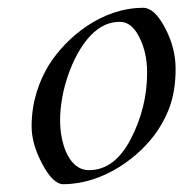

<svg xmlns="http://www.w3.org/2000/svg" viewBox="-20 -459 484 492"><path d="M134 -150.5C134 -228.5 166 -314.2 205 -360C224.1 -382.5 249.6 -403 287.5 -403C303.8 -403 318 -394 330 -376C348 -347.3 357 -313 357 -273C357 -213.7 343.2 -157.2 315.5 -103.5C287.8 -49.8 252 -23 208 -23C154.9 -23 134 -94.4 134 -150.5ZM347 -439C240.8 -439 150.2 -364.1 105 -292C80.1 -251 61 -198.6 61 -135C61 -105 70.2 -72.8 88.5 -38.5C106.8 -4.2 124.7 13 142 13C245.7 13 340 -58 385 -126C412.4 -168.5 430 -212.6 430 -283C430 -318.3 421 -353.2 403 -387.5C385 -421.8 366.3 -439 347 -439Z"/></svg>

Font: fbb
Style: Italic
Weight: 400
Italic angle: -12°
Designer: David J. Perry, Michael Sharpe
Version: Version 0.991